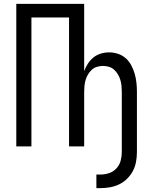

<svg xmlns="http://www.w3.org/2000/svg" viewBox="-20 -755 790 990"><path d="M477 215V145H498Q521 145 543 137.5Q565 130 580.5 113Q596 96 602 74Q608 52 608 29V-282Q608 -297 606.5 -312.5Q605 -328 600.5 -343Q596 -358 588 -371.5Q580 -385 568.5 -395.5Q557 -406 542 -410.5Q527 -415 511 -415Q496 -415 480.5 -410.5Q465 -406 453.5 -395.5Q442 -385 434 -371.5Q426 -358 421.5 -343Q417 -328 415.5 -312.5Q414 -297 414 -282V0H336V-665H142V0H64V-735H414V-388Q421 -408 433 -426.5Q445 -445 461.5 -458.5Q478 -472 499.5 -478.5Q521 -485 542 -485Q566 -485 588.5 -477.5Q611 -470 628.5 -454.5Q646 -439 657 -418Q668 -397 674.5 -374.5Q681 -352 683.5 -328.5Q686 -305 686 -282V29Q686 54 681.5 79Q677 104 665.5 126Q654 148 636 166Q618 184 595.5 195Q573 206 548 210.5Q523 215 498 215Z"/></svg>

Font: Huly
Style: Regular
Weight: 400
Designer: Belleve Invis
Foundry: Belleve Invis
Version: Version 33.2.5; ttfautohint (v1.8.4)